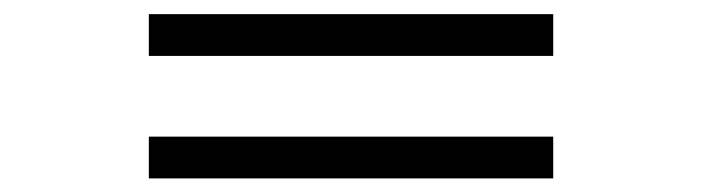

<svg xmlns="http://www.w3.org/2000/svg" viewBox="-20 -426 1002 274"><path d="M769.5 -346.2H192.4V-405.8H769.5ZM769.5 -171.4H192.4V-231H769.5Z"/></svg>

Font: Dai Banna SIL Book
Style: Oblique
Weight: 400
Italic angle: -11°
Designer: Victor Gaultney
Foundry: SIL International
Version: Version 2.000